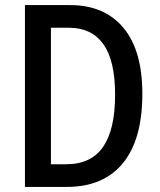

<svg xmlns="http://www.w3.org/2000/svg" viewBox="-20 -734 630 754"><path d="M539 -366Q539 -186 462.5 -93Q386 0 243 0H78V-714H255Q390 -714 464.5 -625Q539 -536 539 -366ZM432 -362Q432 -496 386 -560.5Q340 -625 251 -625H180V-89H240Q338 -89 385 -157.5Q432 -226 432 -362Z"/></svg>

Font: Noto Sans Arabic UI Cn Md
Style: Regular
Weight: 500
Width: 3
Designer: Monotype Design Team, Nadine Chahine and Nizar Qandah
Foundry: Monotype Imaging Inc.
Version: Version 2.010; ttfautohint (v1.8.4.7-5d5b)